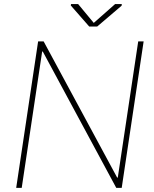

<svg xmlns="http://www.w3.org/2000/svg" viewBox="-20 -912 748 932"><path d="M570.8 0H544.4L187.5 -662.1L184.6 -661.6L85.4 0H58.6L165 -710.9H191.9L548.8 -49.8L551.8 -50.3L650.9 -710.9H677.2ZM435.1 -800.8 538.6 -892.1H571.3L570.3 -884.3L451.7 -783.2H413.1L323.7 -885.3L324.7 -892.1H359.4Z"/></svg>

Font: Roboto-ThinItalic
Style: Italic
Weight: 250
Italic angle: -12°
Designer: Google
Version: Version 1.100141; 2013; ttfautohint (v0.94.14-c901) -l 8 -r 